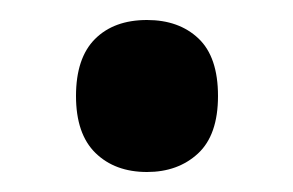

<svg xmlns="http://www.w3.org/2000/svg" viewBox="-20 -161 293 192"><path d="M56 -65Q56 -103 75 -122Q94 -141 127 -141Q159 -141 178.5 -122.5Q198 -104 198 -65Q198 -26 178 -7.5Q158 11 127 11Q95 11 75.5 -8Q56 -27 56 -65Z"/></svg>

Font: Noto Sans Myanmar UI Condensed SemiBold
Style: Regular
Weight: 600
Width: 3
Designer: Monotype Design Team
Foundry: Monotype Imaging Inc.
Version: Version 2.103; ttfautohint (v1.8.4.7-5d5b)